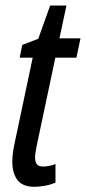

<svg xmlns="http://www.w3.org/2000/svg" viewBox="-20 -679 317 708"><path d="M106.9 9.8Q63.5 9.8 44.4 -15.1Q25.4 -40 25.4 -83Q25.4 -97.7 27.8 -116.5Q30.3 -135.3 35.2 -157.2L100.6 -466.3H52.7L62 -513.2L121.1 -536.1L165 -658.7H225.1L199.2 -537.6H276.9L261.7 -466.3H184.1L117.2 -150.4Q113.8 -135.3 111.6 -121.6Q109.4 -107.9 109.4 -98.6Q109.4 -81.1 116.2 -73Q123 -64.9 139.2 -64.9Q148.4 -64.9 161.1 -67.1Q173.8 -69.3 184.6 -74.2V-5.9Q168 2 146.2 5.9Q124.5 9.8 106.9 9.8Z"/></svg>

Font: Open Sans Condensed Medium
Style: Italic
Weight: 500
Width: 3
Italic angle: -12°
Designer: Monotype Design Team
Foundry: Monotype Imaging Inc.
Version: Version 3.000